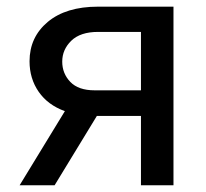

<svg xmlns="http://www.w3.org/2000/svg" viewBox="-20 -548 608 568"><path d="M493.2 -528.3V0H397V-205.1H266.6L141.6 0H38.1L171.9 -219.2Q121.6 -237.3 94.5 -276.4Q67.4 -315.4 67.4 -366.7Q67.4 -438 121.3 -483.2Q175.3 -528.3 270 -528.3ZM164.1 -365.7Q164.1 -330.6 188 -305.7Q211.9 -280.8 259.8 -280.8H397V-453.6H270Q217.8 -453.6 190.9 -427.5Q164.1 -401.4 164.1 -365.7Z"/></svg>

Font: GeogebraSans
Style: Regular
Weight: 400
Designer: Google
Version: Version 1.100140; 2013